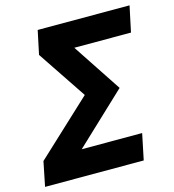

<svg xmlns="http://www.w3.org/2000/svg" viewBox="-128 -804 811 893"><g transform="rotate(-15 278.0 -357.0)"><path d="M-21 0 2.9 -118.2 268.1 -365.2 110.8 -600.1 134.8 -713.9H577.1L550.8 -589.8H277.8L433.1 -355L189 -125H480L454.1 0Z"/></g></svg>

Font: Zoram GWebM
Style: Bold Italic
Weight: 700
Italic angle: -12°
Foundry: Ascender Corporation
Version: Version 1.000